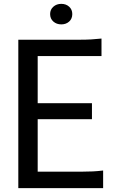

<svg xmlns="http://www.w3.org/2000/svg" viewBox="-20 -976 596 996"><path d="M75 0V-770H396Q427.5 -770 452.8 -771.5Q478 -773 506.5 -776V-685H175.5V-440.5H457V-357.5H175.5V-85.5H405Q436.5 -85.5 461.2 -86.8Q486 -88 515 -91.5V0ZM298 -849.5Q273.5 -849.5 256.8 -864.2Q240 -879 240 -903Q240 -926.5 256.8 -941.2Q273.5 -956 298 -956Q322.5 -956 338.8 -941.2Q355 -926.5 355 -903Q355 -879 338.8 -864.2Q322.5 -849.5 298 -849.5Z"/></svg>

Font: Junction Medium
Style: Regular
Weight: 500
Designer: Caroline Hadilaksono
Foundry: Caroline Hadilaksono, Tyler Finck, The League of Moveable Type
Version: Version 2.000; ttfautohint (v1.8.3)